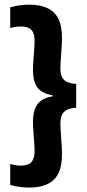

<svg xmlns="http://www.w3.org/2000/svg" viewBox="-20 -698 384 844"><path d="M25 -575V-666Q43 -671 64 -674.2Q85 -677.5 107 -677.5Q181 -677.5 216.8 -643Q252.5 -608.5 252.5 -531Q252.5 -513.5 250.8 -488Q249 -462.5 247.2 -437.8Q245.5 -413 245.5 -396.5Q245.5 -375 252 -360.5Q258.5 -346 273.8 -338.2Q289 -330.5 315 -329V-224.5Q289 -223 273.8 -215Q258.5 -207 252 -192.5Q245.5 -178 245.5 -156Q245.5 -140.5 247.2 -115.5Q249 -90.5 250.8 -64.8Q252.5 -39 252.5 -20.5Q252.5 57.5 216.8 92Q181 126.5 107 126.5Q85 126.5 64 123.2Q43 120 25 115V23Q34.5 25.5 46 27.8Q57.5 30 70.5 30Q103.5 30 117.8 14.8Q132 -0.5 132 -34.5Q132 -49.5 130.2 -73.2Q128.5 -97 126.8 -121.5Q125 -146 125 -163Q125 -194 133 -217.5Q141 -241 160.8 -255.8Q180.5 -270.5 216 -275L211 -270.5V-279.5Q178 -284.5 159.2 -298.8Q140.5 -313 132.8 -336Q125 -359 125 -389.5Q125 -406.5 126.8 -431Q128.5 -455.5 130.2 -479.2Q132 -503 132 -517.5Q132 -551.5 118.2 -566.5Q104.5 -581.5 72 -581.5Q58.5 -581.5 46.5 -579.5Q34.5 -577.5 25 -575Z"/></svg>

Font: Anek Devanagari Medium SemiBold
Style: Regular
Weight: 600
Version: Version 1.003